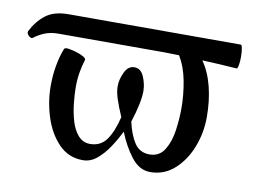

<svg xmlns="http://www.w3.org/2000/svg" viewBox="-55 -492 763 579"><g transform="rotate(10 326.5 -202.0)"><path d="M230 11Q186 11 156 -20Q126 -51 111 -98Q96 -145 96 -192Q96 -257 116 -309Q118 -314 129 -312.5Q140 -311 153.5 -307Q167 -303 176.5 -297.5Q186 -292 184 -287Q178 -268 174.5 -247Q171 -226 171 -203Q171 -181 174 -153Q177 -125 184.5 -99.5Q192 -74 206.5 -57.5Q221 -41 243 -41Q275 -41 293 -66Q311 -91 322 -137Q309 -167 302 -188.5Q295 -210 295 -227Q295 -248 305.5 -270Q316 -292 335 -292Q355 -292 364.5 -269.5Q374 -247 374 -226Q374 -191 354 -129Q363 -89 379 -65Q395 -41 425 -41Q455 -41 470.5 -66Q486 -91 491 -126.5Q496 -162 496 -194Q496 -236 488 -278Q480 -320 461 -351Q436 -352 416 -352H92Q67 -352 48.5 -344Q30 -336 19 -327Q14 -322 6 -329Q-2 -336 0 -343Q16 -375 41.5 -395Q67 -415 112 -415H639Q642 -415 644 -404Q646 -393 646 -378.5Q646 -364 644 -353Q642 -342 639 -342Q612 -344 585.5 -345.5Q559 -347 533 -348Q555 -316 565.5 -273.5Q576 -231 576 -182Q576 -134 559 -90Q542 -46 510.5 -17.5Q479 11 436 11Q403 11 378.5 -20.5Q354 -52 337 -95Q324 -69 308 -45Q292 -21 272.5 -5Q253 11 230 11Z"/></g></svg>

Font: Junicode
Style: Regular
Weight: 400
Designer: Peter S. Baker
Version: Version 2.100; ttfautohint (v1.8.4)